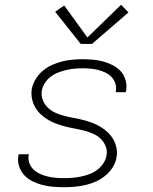

<svg xmlns="http://www.w3.org/2000/svg" viewBox="-20 -776 640 804"><path d="M248 8Q225 8 202 6Q179 4 157.5 -1.5Q136 -7 116 -17Q96 -27 81.5 -42.5Q67 -58 60 -79.5Q53 -101 57 -125Q58 -126 58 -127.5Q58 -129 58 -130H101Q101 -129 100.5 -128Q100 -127 100 -126Q97 -109 103 -93Q109 -77 120.5 -66Q132 -55 147.5 -48Q163 -41 179.5 -37Q196 -33 213.5 -31.5Q231 -30 248 -30Q266 -30 283.5 -31.5Q301 -33 318.5 -36.5Q336 -40 353.5 -46.5Q371 -53 386 -64Q401 -75 412 -91Q423 -107 426 -124Q430 -145 422.5 -163.5Q415 -182 401.5 -195Q388 -208 370 -216Q352 -224 332.5 -229Q313 -234 293.5 -237.5Q274 -241 254.5 -246Q235 -251 217 -257.5Q199 -264 182 -274Q165 -284 151 -297Q137 -310 127.5 -326.5Q118 -343 114 -362.5Q110 -382 113 -403Q117 -424 129 -444Q141 -464 158.5 -479Q176 -494 197 -503.5Q218 -513 239.5 -518.5Q261 -524 282.5 -526Q304 -528 325 -528Q348 -528 370.5 -526Q393 -524 414 -518Q435 -512 454 -502Q473 -492 486.5 -476.5Q500 -461 506 -439.5Q512 -418 508 -396Q508 -394 507.5 -392.5Q507 -391 507 -390H465Q465 -391 465 -392Q465 -393 465 -394Q468 -411 463 -426.5Q458 -442 447 -453.5Q436 -465 421.5 -472Q407 -479 391.5 -483Q376 -487 359 -488.5Q342 -490 325 -490Q308 -490 291.5 -488.5Q275 -487 258 -483Q241 -479 224 -472.5Q207 -466 192.5 -455Q178 -444 168 -428.5Q158 -413 155 -397Q152 -376 159 -357.5Q166 -339 180 -325.5Q194 -312 211.5 -304Q229 -296 248.5 -291Q268 -286 287.5 -282.5Q307 -279 326.5 -274Q346 -269 364 -262.5Q382 -256 399 -246Q416 -236 430 -223Q444 -210 453.5 -194Q463 -178 467.5 -158Q472 -138 468 -118Q465 -96 452 -75.5Q439 -55 420.5 -40Q402 -25 380.5 -15.5Q359 -6 337 -1Q315 4 292.5 6Q270 8 248 8ZM318 -592 211 -727 249 -753 346 -619 487 -756 518 -724 365 -592Z"/></svg>

Font: Iosevka SS04 XLt Ex Obl
Style: Regular
Weight: 200
Width: 7
Italic angle: -9°
Monospace: yes
Designer: Belleve Invis
Foundry: Belleve Invis
Version: Version 19.0.0; ttfautohint (v1.8.4)